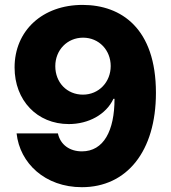

<svg xmlns="http://www.w3.org/2000/svg" viewBox="-20 -759 702 790"><path d="M316.9 11.2C501.5 11.2 621.6 -136.2 621.6 -377C621.6 -642.6 478.5 -738.3 320.8 -738.8C154.8 -739.3 40 -632.8 40 -481.4C40 -346.2 132.3 -248.5 263.2 -248.5C343.8 -248.5 416.5 -287.6 446.8 -352.5H451.2C451.2 -221.2 406.7 -136.2 316.9 -136.2C267.1 -136.2 228.5 -163.1 218.3 -210H48.3C61.5 -87.4 165.5 11.2 316.9 11.2ZM321.3 -369.6C255.4 -369.6 207.5 -419.4 207.5 -486.8C207.5 -553.2 256.8 -604 321.8 -604C387.7 -604 435.5 -552.2 435.5 -487.3C435.5 -421.4 386.7 -369.6 321.3 -369.6Z"/></svg>

Font: Inter ExtraBold
Style: Regular
Weight: 800
Designer: Rasmus Andersson
Foundry: rsms
Version: Version 4.001;git-9221beed3